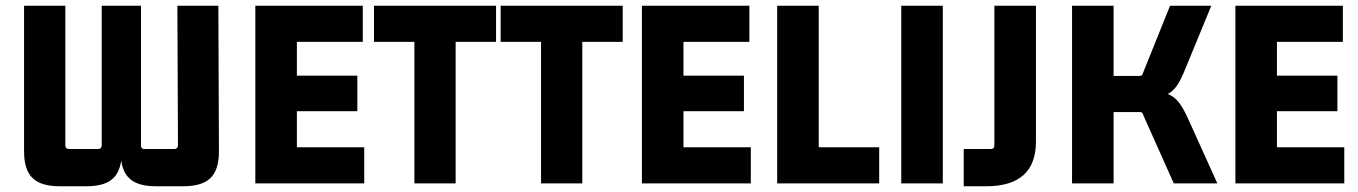

<svg xmlns="http://www.w3.org/2000/svg" viewBox="-20 -640 4740 670"><path d="M280 10C356 10 394 -16 403 -80C412 -16 450 10 526 10H618C705 10 744 -24 744 -112L742 -620H599L601 -134C601 -125 597 -120 587 -120H485C475 -120 472 -124 472 -134V-620H335V-134C335 -125 331 -120 321 -120H222C212 -120 208 -124 208 -134V-620H64V-112C64 -24 103 10 190 10Z M1251 0V-126H1016V-252H1227V-376H1016V-494H1246V-620H871V0Z M1570 0V-494H1711V-620H1285V-494H1426V0Z M2012 0V-494H2153V-620H1727V-494H1868V0Z M2600 0V-126H2365V-252H2576V-376H2365V-494H2595V-620H2220V0Z M3048 -126H2837V-620H2692V0H3048Z M3270 0V-620H3125V0Z M3595 -620H3450V-134C3450 -124 3446 -120 3437 -120H3343V10H3421C3538 10 3595 -43 3595 -146Z M3957 -249C3967 -249 3967 -245 3971 -235L4076 0H4228L4129 -219C4105 -272 4088 -299 4055 -312C4082 -326 4097 -352 4118 -404L4207 -620H4063L3970 -389C3966 -379 3966 -375 3956 -375H3866V-620H3721V0H3866V-249Z M4671 0V-126H4436V-252H4647V-376H4436V-494H4666V-620H4291V0Z"/></svg>

Font: Gemini
Style: Regular
Weight: 700
Designer: Pushpananda Ekanayake, Sol Matas, Kosala Senevirathne
Foundry: Mooniak
Version: Version 1.000;PS 1.0;hotconv 1.0.86;makeotf.lib2.5.63406